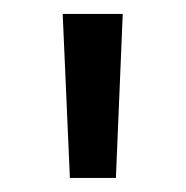

<svg xmlns="http://www.w3.org/2000/svg" viewBox="-20 -730 266 275"><path d="M80.1 -475.1 69.8 -710H155.8L146 -475.1Z"/></svg>

Font: TASA Orbiter Text
Style: Regular
Weight: 400
Designer: Weizhong Zhang
Version: Version 1.000;Glyphs 3.1.2 (3151)